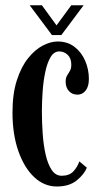

<svg xmlns="http://www.w3.org/2000/svg" viewBox="-20 -684 374 715"><path d="M191.5 10.5Q144.5 10.5 107.2 -24.5Q70 -59.5 48.2 -121.8Q26.5 -184 26.5 -265Q26.5 -335 42.8 -385.2Q59 -435.5 84.8 -467.5Q110.5 -499.5 139.8 -514.5Q169 -529.5 194.5 -529.5Q231.5 -529.5 257.5 -509.5Q283.5 -489.5 297.2 -457.5Q311 -425.5 311 -390Q311 -362 299 -346.8Q287 -331.5 268.5 -331.5Q249 -331.5 236.8 -344.8Q224.5 -358 224.5 -380Q224.5 -394 229.8 -402.5Q235 -411 240.2 -419.8Q245.5 -428.5 245.5 -443Q245.5 -467 232 -479.8Q218.5 -492.5 201 -492.5Q181 -492.5 168.5 -471.5Q156 -450.5 148.8 -416.8Q141.5 -383 138.8 -344Q136 -305 136 -268.5Q136 -228 139 -185.8Q142 -143.5 150 -108.2Q158 -73 172.5 -51.2Q187 -29.5 209.5 -29.5Q238 -29.5 253 -45.5Q268 -61.5 275.5 -83L303.5 -59.5Q293 -34 265.2 -11.8Q237.5 10.5 191.5 10.5ZM173.5 -553.5 90.5 -664.5H136L190.5 -589.5L245.5 -664.5H291.5L208.5 -553.5Z"/></svg>

Font: Imbue 10pt SemiBold
Style: Regular
Weight: 600
Designer: Tyler Finck
Foundry: Etcetera Type Company
Version: Version 1.102; ttfautohint (v1.8.3)